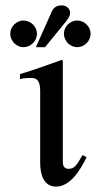

<svg xmlns="http://www.w3.org/2000/svg" viewBox="-20 -682 380 712"><path d="M286 -107C263 -66 255 -56 233 -56C218 -56 213 -69 213 -79V-456L209 -460C157 -441 106 -423 54 -407V-389C73 -393 87 -393 96 -393C118 -393 129 -381 129 -344V-78C129 -35 142 10 188 10C240 10 278 -51 301 -99ZM117 -557C117 -583 94 -606 67 -606C41 -606 18 -583 18 -557C18 -530 41 -507 67 -507C94 -507 117 -530 117 -557ZM113 -507H147L213 -588C229 -607 240 -621 240 -633C240 -653 223 -662 210 -662C189 -662 179 -654 172 -639ZM316 -557C316 -583 293 -606 266 -606C240 -606 217 -583 217 -557C217 -530 240 -507 266 -507C293 -507 316 -530 316 -557Z"/></svg>

Font: XITS Math
Style: Regular
Weight: 400
Designer: MicroPress Inc., with final additions and corrections provided by Coen Hoffman, Elsevier (retired)
Version: Version 1.302